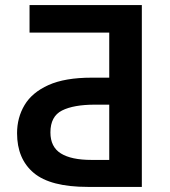

<svg xmlns="http://www.w3.org/2000/svg" viewBox="-20 -734 669 754"><path d="M325 0Q178 0 112.5 -55Q47 -110 47 -211Q47 -272 76.5 -321.5Q106 -371 170.5 -400Q235 -429 340 -429H409V-606H96V-714H537V0ZM339 -106H409V-323H353Q269 -323 223.5 -300Q178 -277 178 -214Q178 -157 219 -131.5Q260 -106 339 -106Z"/></svg>

Font: Noto Sans SemiBold
Style: Regular
Weight: 600
Designer: Monotype Design Team
Foundry: Monotype Imaging Inc.
Version: Version 2.007